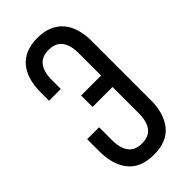

<svg xmlns="http://www.w3.org/2000/svg" viewBox="-225 -765 830 830"><g transform="rotate(-45 190.0 -350.0)"><path d="M188 -707Q228 -707 257.5 -694.5Q287 -682 306.5 -659Q326 -636 335.5 -603.5Q345 -571 345 -531V-169Q345 -89 306.5 -41Q268 7 188 7Q108 7 69.5 -41Q31 -89 31 -169V-245H104V-165Q104 -117 124 -90.5Q144 -64 186 -64Q228 -64 248 -90.5Q268 -117 268 -165V-327H146V-397H268V-535Q268 -583 248 -609.5Q228 -636 186 -636Q144 -636 124 -609.5Q104 -583 104 -535V-479H32V-531Q32 -571 41.5 -603.5Q51 -636 70 -659Q89 -682 118.5 -694.5Q148 -707 188 -707Z"/></g></svg>

Font: Bebas Neue Regular
Style: Regular
Weight: 400
Designer: Ryoichi Tsunekawa & LGV (GE)
Foundry: Free Software Foundation, Inc.
Version: Version 1.003 August 13, 2016